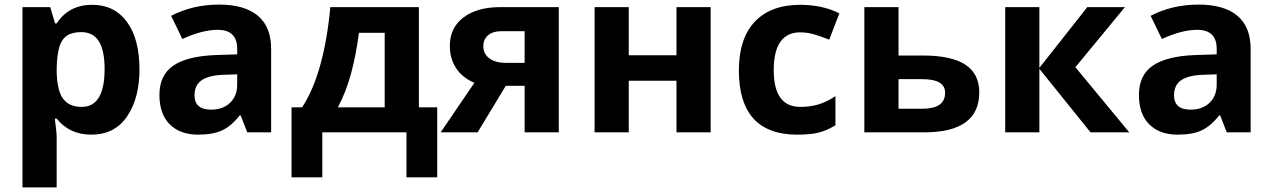

<svg xmlns="http://www.w3.org/2000/svg" viewBox="-20 -577 5547 837"><path d="M78 -546H199L220 -475H227Q280 -556 382 -556Q479 -556 533.5 -481.5Q588 -407 588 -274Q588 -149 534 -69.5Q480 10 378 10Q283 10 227 -60H219Q227 0 227 19V240H78ZM436 -276Q436 -357 411 -397Q386 -437 334 -437Q294 -437 271 -421Q248 -405 238 -370Q228 -335 227 -275Q227 -188 253 -149.5Q279 -111 336 -111Q436 -111 436 -276Z M675 -163Q675 -249 735 -290.5Q795 -332 919 -337L1014 -340V-364Q1014 -447 929 -447Q862 -447 775 -407L726 -508Q820 -557 935 -557Q1046 -557 1104 -508.5Q1162 -460 1162 -364V0H1058L1029 -74H1025Q988 -27 948 -8.5Q908 10 844 10Q765 10 720 -35Q675 -80 675 -163ZM1014 -208V-253L956 -251Q891 -249 859.5 -227.5Q828 -206 828 -162Q828 -99 900 -99Q952 -99 983 -129Q1014 -159 1014 -208Z M1251 -109H1297Q1345 -182 1376 -293Q1407 -404 1420 -546H1806V-109H1886V196H1752V0H1385V196H1251ZM1657 -109V-434H1545Q1532 -337 1510.5 -257Q1489 -177 1453 -109Z M2048 -216Q1996 -238 1968.5 -279.5Q1941 -321 1941 -377Q1941 -456 2000.5 -501Q2060 -546 2162 -546H2416V0H2267V-203H2185L2062 0H1901ZM2267 -303V-441H2165Q2129 -441 2108 -423.5Q2087 -406 2087 -376Q2087 -342 2113.5 -322.5Q2140 -303 2184 -303Z M2572 -546H2721V-336H2929V-546H3078V0H2929V-225H2721V0H2572Z M3201 -270Q3201 -409 3270.5 -482.5Q3340 -556 3469 -556Q3565 -556 3639 -519L3595 -404Q3555 -420 3526 -428Q3497 -436 3469 -436Q3353 -436 3353 -271Q3353 -111 3469 -111Q3512 -111 3548.5 -122Q3585 -133 3622 -158V-31Q3585 -8 3549 1Q3513 10 3456 10Q3201 10 3201 -270Z M3748 -546H3897V-335H4002Q4128 -335 4188.5 -295Q4249 -255 4249 -174Q4249 0 4008 0H3748ZM4001 -103Q4100 -103 4100 -172Q4100 -203 4075 -217.5Q4050 -232 3999 -232H3897V-103Z M4362 -546H4511V-281L4720 -546H4884L4668 -284L4903 0H4734L4511 -277V0H4362Z M4945 -163Q4945 -249 5005 -290.5Q5065 -332 5189 -337L5284 -340V-364Q5284 -447 5199 -447Q5132 -447 5045 -407L4996 -508Q5090 -557 5205 -557Q5316 -557 5374 -508.5Q5432 -460 5432 -364V0H5328L5299 -74H5295Q5258 -27 5218 -8.5Q5178 10 5114 10Q5035 10 4990 -35Q4945 -80 4945 -163ZM5284 -208V-253L5226 -251Q5161 -249 5129.5 -227.5Q5098 -206 5098 -162Q5098 -99 5170 -99Q5222 -99 5253 -129Q5284 -159 5284 -208Z"/></svg>

Font: OpenSansMMV
Style: Bold
Weight: 700
Foundry: Ascender Corporation
Version: Version 4.001